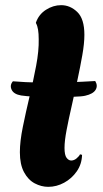

<svg xmlns="http://www.w3.org/2000/svg" viewBox="-20 -720 398 744"><path d="M167 4Q140 4 114.5 -9.5Q89 -23 73 -53Q57 -83 57 -130Q57 -172 68.5 -228.5Q80 -285 94.5 -346Q109 -407 120 -465Q131 -523 130 -568Q130 -611 120 -629L119 -632Q130 -664 158 -682Q186 -700 217 -700Q252 -700 279.5 -673.5Q307 -647 307 -585Q307 -552 299 -506.5Q291 -461 280 -409.5Q269 -358 257.5 -308Q246 -258 238 -216Q230 -174 230 -147Q230 -119 238 -108.5Q246 -98 256 -98Q267 -98 277 -106.5Q287 -115 290 -122L298 -120Q297 -84 277.5 -56Q258 -28 228.5 -12Q199 4 167 4ZM310 -349Q297 -346 264.5 -345Q232 -344 192 -344Q152 -344 116 -345.5Q80 -347 62 -350Q33 -355 25 -372.5Q17 -390 30 -405Q77 -401 132 -400Q187 -399 243.5 -401Q300 -403 349 -406Q360 -388 350.5 -372Q341 -356 310 -349Z"/></svg>

Font: Agbalumo
Style: Regular
Weight: 400
Designer: Raphael Alegbeleye
Foundry: Sorkin Type Co.
Version: Version 1.000; ttfautohint (v1.8.4)